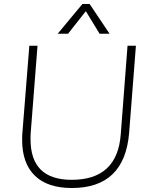

<svg xmlns="http://www.w3.org/2000/svg" viewBox="-20 -934 755 962"><path d="M91 -232Q91 -258 92 -266L127 -705H168L134 -270Q133 -262 133 -236Q133 -33 339 -33Q568 -33 585 -261L619 -705H661L627 -268Q604 8 340 8Q218 8 154.5 -54Q91 -116 91 -232ZM410 -878 321 -765H269L393 -914H429L529 -765H479Z"/></svg>

Font: Iunito ExtraLight
Style: Italic
Weight: 200
Italic angle: -4.541°
Designer: Vernon Adams
Foundry: Vernon Adams
Version: Version 2.001;November 30, 2019;FontCreator 12.0.0.2547 64-b